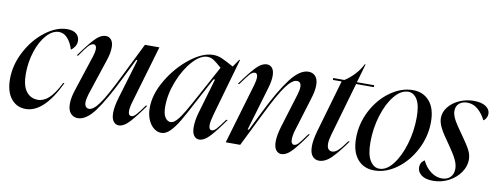

<svg xmlns="http://www.w3.org/2000/svg" viewBox="-56 -902 3080 1190"><g transform="rotate(10 1484.0 -307.0)"><path d="M307 -520Q345 -520 364.5 -503Q384 -486 384 -459Q384 -439 373.5 -423Q363 -407 350 -399Q337 -442 313.5 -468Q290 -494 260 -494Q219 -494 182 -453Q145 -412 123 -344.5Q101 -277 101 -203Q101 -129 128.5 -93Q156 -57 202 -57Q238 -57 271 -87Q304 -117 339 -187H347Q252 12 137 12Q80 12 45 -32Q10 -76 10 -155Q10 -244 55 -329Q100 -414 169.5 -467Q239 -520 307 -520Z M550 -520Q570 -520 583.5 -504Q597 -488 597 -456Q597 -421 582 -376L506 -146Q496 -115 496 -94Q496 -75 504 -66Q512 -57 524 -57Q552 -57 589 -109Q626 -161 690 -292L797 -508H888L785 -157Q771 -112 771 -88Q771 -58 791 -58Q804 -58 819.5 -75Q835 -92 868 -138H877Q828 -68 791.5 -28Q755 12 723 12Q703 12 689.5 -5.5Q676 -23 676 -59Q676 -98 693 -155L768 -406H760L700 -285Q626 -134 572 -61Q518 12 465 12Q438 12 420 -8Q402 -28 402 -68Q402 -106 419 -157L493 -383Q502 -412 502 -428Q502 -442 497 -449Q492 -456 484 -456Q468 -456 450.5 -436.5Q433 -417 401 -370H392Q444 -443 480 -481.5Q516 -520 550 -520Z M1193 -283 1283 -449Q1252 -477 1233 -489.5Q1214 -502 1192 -502Q1148 -502 1100 -449Q1052 -396 1019.5 -314Q987 -232 987 -153Q987 -107 1001.5 -85.5Q1016 -64 1036 -64Q1054 -64 1074 -85.5Q1094 -107 1119.5 -150.5Q1145 -194 1193 -283ZM1225 -520Q1254 -520 1279.5 -509Q1305 -498 1356 -470L1389 -518H1394L1291 -157Q1278 -111 1278 -88Q1278 -58 1297 -58Q1310 -58 1325.5 -75Q1341 -92 1374 -138H1383Q1334 -68 1297.5 -28Q1261 12 1229 12Q1209 12 1196 -5.5Q1183 -23 1183 -60Q1183 -103 1199 -156L1262 -371H1253L1203 -278L1171 -218Q1125 -130 1098.5 -85.5Q1072 -41 1045.5 -14.5Q1019 12 990 12Q966 12 944 -5Q922 -22 908 -54Q894 -86 894 -129Q894 -215 948.5 -306.5Q1003 -398 1081.5 -459Q1160 -520 1225 -520Z M1516 -429Q1516 -456 1498 -456Q1483 -456 1466 -437Q1449 -418 1415 -370H1406Q1458 -443 1494 -481.5Q1530 -520 1564 -520Q1584 -520 1597 -504Q1610 -488 1610 -455Q1610 -422 1596 -376L1515 -102H1523L1583 -223Q1655 -369 1713 -444.5Q1771 -520 1825 -520Q1852 -520 1869 -501.5Q1886 -483 1886 -445Q1886 -410 1870 -359L1808 -157Q1795 -117 1795 -89Q1795 -73 1800.5 -65.5Q1806 -58 1814 -58Q1828 -58 1842 -73.5Q1856 -89 1891 -138H1900Q1851 -67 1815 -27.5Q1779 12 1746 12Q1726 12 1712.5 -5.5Q1699 -23 1699 -59Q1699 -97 1716 -154L1782 -369Q1791 -399 1791 -417Q1791 -451 1764 -451Q1734 -451 1695 -397.5Q1656 -344 1593 -216L1486 0H1395L1508 -383Q1516 -410 1516 -429Z M2037 -496H1982V-508H2052Q2084 -528 2113 -559Q2142 -590 2160 -626H2165L2131 -508H2240V-496H2128L2031 -159Q2021 -125 2021 -102Q2021 -79 2030 -68.5Q2039 -58 2054 -58Q2072 -58 2091.5 -76Q2111 -94 2142 -138H2151Q2102 -68 2062.5 -28Q2023 12 1983 12Q1958 12 1941.5 -7.5Q1925 -27 1925 -69Q1925 -107 1941 -164Z M2331 12Q2264 12 2225 -34.5Q2186 -81 2186 -165Q2186 -258 2229 -340Q2272 -422 2341 -471Q2410 -520 2482 -520Q2548 -520 2587 -474.5Q2626 -429 2626 -345Q2626 -253 2583.5 -170.5Q2541 -88 2472.5 -38Q2404 12 2331 12ZM2360 -4Q2405 -4 2445 -55Q2485 -106 2509.5 -188Q2534 -270 2534 -358Q2534 -434 2512 -469.5Q2490 -505 2456 -505Q2410 -505 2369 -455.5Q2328 -406 2303 -325Q2278 -244 2278 -156Q2278 -79 2301.5 -41.5Q2325 -4 2360 -4Z M2867 -520Q2914 -520 2941 -502Q2968 -484 2968 -456Q2968 -442 2961 -429.5Q2954 -417 2944 -411Q2925 -450 2895.5 -476Q2866 -502 2828 -502Q2796 -502 2776.5 -485Q2757 -468 2757 -438Q2757 -414 2772.5 -384.5Q2788 -355 2826 -303Q2866 -247 2882 -216.5Q2898 -186 2898 -155Q2898 -114 2872 -75.5Q2846 -37 2800.5 -12.5Q2755 12 2701 12Q2653 12 2627.5 -7.5Q2602 -27 2602 -56Q2602 -87 2629 -104Q2649 -62 2682 -37Q2715 -12 2752 -12Q2785 -12 2805 -31.5Q2825 -51 2825 -85Q2825 -112 2810 -143Q2795 -174 2760 -224Q2717 -283 2699.5 -317.5Q2682 -352 2682 -380Q2682 -418 2708 -450.5Q2734 -483 2776.5 -501.5Q2819 -520 2867 -520Z"/></g></svg>

Font: Nyght Serif Italic
Style: Regular
Weight: 400
Italic angle: -16°
Designer: Maksym Kobuzan
Version: Version 0.410